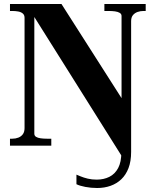

<svg xmlns="http://www.w3.org/2000/svg" viewBox="-20 -730 774 962"><path d="M637 31Q637 78 624 112Q611 146 588 168Q565 190 534 201Q503 212 467 212Q436 212 407.5 206.5Q379 201 363 193V145Q368 147 383.5 153.5Q399 160 419.5 165Q440 170 464 170Q500 170 528 156Q556 142 572 112Q588 82 588 33V-58L603 73L128 -683L152 -687V-60Q152 -50 160.5 -44.5Q169 -39 184 -37Q199 -35 216 -35H237V0H30V-35H41Q58 -35 72 -40.5Q86 -46 94.5 -57.5Q103 -69 103 -88V-641Q103 -655 94 -662.5Q85 -670 71 -672.5Q57 -675 41 -675H30V-710H288L616 -196L589 -169V-650Q589 -660 580 -665.5Q571 -671 556.5 -673Q542 -675 524 -675H503V-710H710V-675H699Q683 -675 669 -670Q655 -665 646 -654Q637 -643 637 -624Z"/></svg>

Font: Roboto Serif 144pt SemiBold
Style: Regular
Weight: 600
Version: Version 1.008